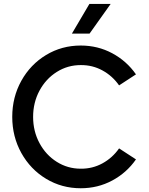

<svg xmlns="http://www.w3.org/2000/svg" viewBox="-20 -955 765 988"><path d="M43 -353.5Q43 -455.1 89.8 -539.3Q136.7 -623.5 217.3 -672.1Q297.9 -720.7 395.5 -720.7Q483.4 -720.7 557.6 -680.9Q631.8 -641.1 679.7 -572.3L592.8 -515.6Q558.6 -564.5 507.3 -592.5Q456.1 -620.6 395.5 -620.1Q328.1 -620.1 272 -584.7Q215.8 -549.3 183.1 -488.3Q150.4 -427.2 150.4 -353.5Q150.4 -279.8 183.1 -218.8Q215.8 -157.7 272 -122.3Q328.1 -86.9 395.5 -86.9Q456.1 -86.4 507.3 -114.5Q558.6 -142.6 592.8 -191.4L679.7 -134.8Q631.8 -65.9 557.6 -26.1Q483.4 13.7 395.5 13.7Q297.9 13.7 217.3 -34.9Q136.7 -83.5 89.8 -167.7Q43 -252 43 -353.5ZM350.1 -782.2 439.9 -934.6H549.3L440.9 -782.2Z"/></svg>

Font: Wanted Sans Medium
Style: Regular
Weight: 500
Designer: Original Design by Kil Hyung-jin and Kang Hanbin, Wanted Lab, Inc; Hangeul from Source Han Sans by Jang Soo-young and Ka
Foundry: Wanted Lab, Inc.
Version: Version 1.001